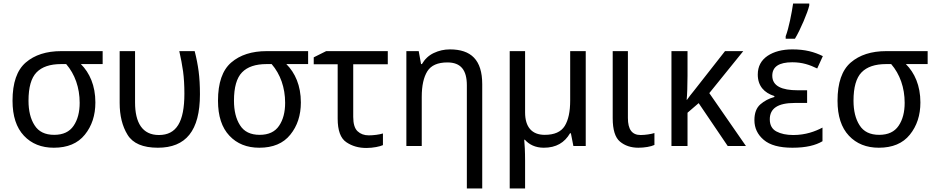

<svg xmlns="http://www.w3.org/2000/svg" viewBox="-20 -825 5284 1085"><path d="M519 -246.1C519 -341.8 486.3 -413.6 437 -462.9H560.1V-536.1H326.2C242.2 -536.1 175.3 -514.6 125.5 -471.7C75.7 -428.7 50.8 -356.9 50.8 -255.9C50.8 -169.4 72.3 -103.5 115.2 -58.1C157.7 -12.7 214.4 9.8 284.2 9.8C361.3 9.8 419.9 -14.6 459.5 -64C499 -112.8 519 -173.3 519 -246.1ZM141.1 -255.9C141.1 -331.5 156.2 -384.8 186.5 -416C216.8 -447.3 263.2 -462.9 325.2 -462.9H354C403.3 -405.8 430.2 -329.6 430.2 -244.1C430.2 -191.4 418.9 -147.9 396 -114.3C373 -80.1 336.4 -63 286.1 -63C234.9 -63 197.8 -81.1 175.3 -117.2C152.3 -152.8 141.1 -199.2 141.1 -255.9Z M872.1 9.8C1029.8 9.8 1109.9 -85.4 1109.9 -292C1109.9 -341.3 1107.4 -384.8 1102.5 -421.9C1097.7 -458.5 1090.3 -496.6 1080.1 -536.1H993.2C1002.4 -496.1 1009.3 -458 1014.6 -421.4C1019.5 -384.8 1022 -342.8 1022 -295.9C1022 -135.7 977.1 -62 877.9 -62C784.7 -62 743.2 -131.3 743.2 -246.1V-536.1H656.2V-243.2C656.2 -171.9 670.9 -111.8 700.7 -63.5C730.5 -14.6 787.6 9.8 872.1 9.8Z M1680.2 -246.1C1680.2 -341.8 1647.5 -413.6 1598.1 -462.9H1721.2V-536.1H1487.3C1403.3 -536.1 1336.4 -514.6 1286.6 -471.7C1236.8 -428.7 1211.9 -356.9 1211.9 -255.9C1211.9 -169.4 1233.4 -103.5 1276.4 -58.1C1318.8 -12.7 1375.5 9.8 1445.3 9.8C1522.5 9.8 1581.1 -14.6 1620.6 -64C1660.2 -112.8 1680.2 -173.3 1680.2 -246.1ZM1302.2 -255.9C1302.2 -331.5 1317.4 -384.8 1347.7 -416C1377.9 -447.3 1424.3 -462.9 1486.3 -462.9H1515.1C1564.5 -405.8 1591.3 -329.6 1591.3 -244.1C1591.3 -191.4 1580.1 -147.9 1557.1 -114.3C1534.2 -80.1 1497.6 -63 1447.3 -63C1396 -63 1358.9 -81.1 1336.4 -117.2C1313.5 -152.8 1302.2 -199.2 1302.2 -255.9Z M1823.2 -536.1 1752.9 -501V-461.9H1888.2V-154.8C1888.2 -87.9 1904.3 -43.5 1937 -21.5C1969.2 0.5 2006.8 11.2 2050.3 11.2C2088.9 11.2 2127 2.9 2144 -4.9V-70.8C2124.5 -64.5 2090.8 -60.1 2064 -60.1C2038.1 -60.1 2017.1 -67.9 2001 -83C1984.4 -98.1 1976.1 -125.5 1976.1 -164.1V-461.9H2171.4V-536.1Z M2522.5 -545.9C2490.2 -545.9 2460 -539.1 2431.2 -525.4C2402.3 -511.7 2380.4 -490.7 2364.3 -462.9H2359.4L2346.2 -536.1H2276.4V0H2363.3V-277.8C2363.3 -340.8 2374 -388.7 2395 -422.4C2416 -455.6 2453.6 -472.2 2508.3 -472.2C2584.5 -472.2 2618.2 -428.7 2618.2 -342.8V240.2H2705.1V-349.1C2705.1 -486.3 2642.1 -545.9 2522.5 -545.9Z M3202.1 -536.1V-256.8C3202.1 -194.3 3191.9 -146.5 3171.4 -113.3C3150.4 -79.6 3112.8 -63 3058.1 -63C2985.4 -63 2947.3 -107.4 2947.3 -189.9V-536.1H2860.4V240.2H2947.3V84C2947.3 30.8 2944.8 -11.2 2942.4 -35.2H2946.3C2970.2 -8.3 3004.9 9.8 3053.2 9.8C3123 9.8 3170.4 -19 3201.2 -71.8H3206.1L3220.2 0H3290V-536.1Z M3442.4 -536.1V-157.2C3442.4 -91.8 3456.1 -47.9 3483.4 -24.9C3510.7 -2 3545.4 9.8 3587.4 9.8C3622.1 9.8 3659.2 3.4 3678.2 -5.9V-73.2C3660.6 -67.4 3627 -62 3600.1 -62C3551.3 -62 3528.3 -93.8 3528.3 -158.2V-536.1Z M4077.1 -536.1 3901.4 -312C3889.2 -296.9 3874 -278.3 3862.3 -261.2H3860.4C3861.8 -274.4 3862.8 -293.5 3863.8 -318.8C3864.7 -344.2 3865.2 -370.1 3865.2 -397V-536.1H3774.4V0H3865.2V-188L3928.2 -242.2L4092.3 0H4195.3L3988.3 -298.8L4180.2 -536.1Z M4487.3 -314.9C4398.9 -314.9 4344.2 -338.4 4344.2 -397C4344.2 -447.8 4381.8 -473.1 4457 -473.1C4515.6 -473.1 4556.6 -458 4598.1 -438L4629.9 -507.8C4581.1 -531.7 4530.3 -545.9 4458 -545.9C4400.9 -545.9 4354 -533.7 4317.4 -509.3C4280.8 -484.4 4262.2 -449.2 4262.2 -403.8C4262.2 -338.9 4298.8 -300.3 4356 -282.2V-276.9C4325.2 -268.6 4298.8 -254.4 4276.9 -235.4C4254.4 -215.8 4243.2 -186 4243.2 -146C4243.2 -101.6 4260.7 -64.5 4295.9 -34.7C4330.6 -4.9 4384.8 9.8 4458 9.8C4535.6 9.8 4589.4 -3.9 4627.9 -26.9V-104C4586.9 -82.5 4532.7 -62 4462.9 -62C4424.3 -62 4392.6 -68.8 4367.7 -82C4342.8 -95.2 4330.1 -118.2 4330.1 -150.9C4330.1 -211.9 4375 -243.2 4471.2 -243.2H4541V-314.9ZM4472.2 -606C4488.8 -633.8 4504.9 -667 4521 -704.6C4537.1 -742.2 4547.9 -772 4553.2 -793.9V-805.2H4461.9C4454.1 -752 4438 -667 4419.9 -620.1V-606Z M5181.2 -246.1C5181.2 -341.8 5148.4 -413.6 5099.1 -462.9H5222.2V-536.1H4988.3C4904.3 -536.1 4837.4 -514.6 4787.6 -471.7C4737.8 -428.7 4712.9 -356.9 4712.9 -255.9C4712.9 -169.4 4734.4 -103.5 4777.3 -58.1C4819.8 -12.7 4876.5 9.8 4946.3 9.8C5023.4 9.8 5082 -14.6 5121.6 -64C5161.1 -112.8 5181.2 -173.3 5181.2 -246.1ZM4803.2 -255.9C4803.2 -331.5 4818.4 -384.8 4848.6 -416C4878.9 -447.3 4925.3 -462.9 4987.3 -462.9H5016.1C5065.4 -405.8 5092.3 -329.6 5092.3 -244.1C5092.3 -191.4 5081.1 -147.9 5058.1 -114.3C5035.2 -80.1 4998.5 -63 4948.2 -63C4897 -63 4859.9 -81.1 4837.4 -117.2C4814.5 -152.8 4803.2 -199.2 4803.2 -255.9Z"/></svg>

Font: Avrile Sans
Style: Regular
Weight: 400
Designer: Monotype Design Team, Google (font), Stefan Peev (BGR Cyrillic), Cristiano Sobral (main changes)
Foundry: The Avrile Sans Project Authors
Version: Version 3.110